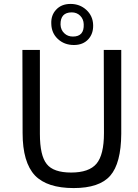

<svg xmlns="http://www.w3.org/2000/svg" viewBox="-20 -944 704 977"><path d="M419 -894Q453 -863 454 -816Q455 -773 430 -745Q403 -715 356 -715Q307 -715 274 -746Q242 -776 241 -823Q239 -866 265 -894Q292 -924 339 -924Q386 -924 419 -894ZM288 -819Q289 -791 308 -774Q325 -758 351 -758Q409 -758 406 -821Q405 -847 388 -864Q371 -881 345 -881Q287 -881 288 -819ZM597 -263Q596 -113 541 -50Q486 13 355 13Q220 13 158 -51Q95 -118 95 -267L94 -690H183V-263Q183 -152 218 -109Q252 -66 342 -66Q433 -66 471 -111Q509 -156 509 -267L508 -690H597Z"/></svg>

Font: Taylor Sans
Style: Regular
Weight: 400
Italic angle: -8°
Designer: Natanael Gama
Version: Version 1.001 September 8, 2015